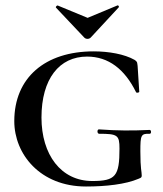

<svg xmlns="http://www.w3.org/2000/svg" viewBox="-20 -667 593 699"><path d="M287 -530C293 -524 304 -524 310 -530L412 -640C415 -644 410 -649 407 -647L299 -602L190 -647C188 -648 181 -642 184 -639ZM32 -226C32 -384 144 -480 321 -480C376 -480 433 -470 470 -449C482 -441 479 -437 481 -427L487 -333C487 -330 477 -327 475 -332C434 -415 375 -461 297 -461C196 -461 131 -380 131 -239C131 -104 202 -8 316 -8C401 -8 415 -26 415 -126C415 -175 408 -180 341 -180C333 -180 333 -196 340 -196C409 -191 460 -191 525 -194C531 -194 532 -180 525 -180C493 -181 491 -175 491 -116C491 -49 496 -44 496 -28C496 -20 493 -20 484 -16C437 4 366 12 293 12C126 12 32 -106 32 -226Z"/></svg>

Font: Cormorant SC Semi
Style: Regular
Weight: 600
Designer: Christian Thalmann (Catharsis Fonts)
Version: Version 1.000;PS 001.000;hotconv 1.0.70;makeotf.lib2.5.58329